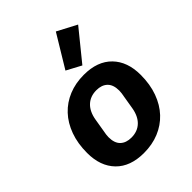

<svg xmlns="http://www.w3.org/2000/svg" viewBox="-230 -927 1059 1059"><g transform="rotate(-45 300.0 -397.0)"><path d="M265 12Q159 12 101 -47.5Q43 -107 43 -210Q43 -284 64.5 -343Q86 -402 124.5 -443Q163 -484 216.5 -506Q270 -528 335 -528Q441 -528 499 -468.5Q557 -409 557 -306Q557 -232 535.5 -173Q514 -114 475.5 -73Q437 -32 383.5 -10Q330 12 265 12ZM276 -97Q324 -97 354.5 -126Q385 -155 394 -209L407 -287Q409 -296 410.5 -307.5Q412 -319 412 -328Q412 -374 388.5 -396.5Q365 -419 324 -419Q276 -419 245.5 -390Q215 -361 206 -307L193 -229Q191 -220 189.5 -208.5Q188 -197 188 -188Q188 -142 211.5 -119.5Q235 -97 276 -97ZM366 -570 280 -616 395 -806 509 -746Z"/></g></svg>

Font: IBM Plex Mono
Style: Bold Italic
Weight: 700
Italic angle: -9°
Monospace: yes
Designer: Mike Abbink, Paul van der Laan, Pieter van Rosmalen
Foundry: Bold Monday
Version: Version 2.3